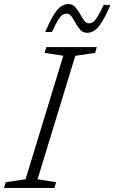

<svg xmlns="http://www.w3.org/2000/svg" viewBox="-44 -931 568 951"><path d="M269.5 -655 177 -669 185.5 -698H435.5L427 -669L329 -654.5L142 -43L234 -28.5L225.5 0H-24.5L-15.5 -28.5L82.5 -43ZM503 -906.5Q478.5 -849.5 459.2 -819.8Q440 -790 423 -779.2Q406 -768.5 387.5 -768.5Q367.5 -768.5 354.2 -783Q341 -797.5 330.8 -816.2Q320.5 -835 310.5 -849.2Q300.5 -863.5 286.5 -863.5Q275 -863.5 265.2 -857.2Q255.5 -851 243.5 -831.5Q231.5 -812 213.5 -772.5H180Q204.5 -830 223.5 -859.8Q242.5 -889.5 259.8 -900.2Q277 -911 295 -911Q315 -911 328.2 -896.5Q341.5 -882 351.8 -863.2Q362 -844.5 372.2 -830Q382.5 -815.5 396.5 -815.5Q407.5 -815.5 417.2 -822Q427 -828.5 439 -848Q451 -867.5 469.5 -906.5Z"/></svg>

Font: Newsreader 9pt Light
Style: Italic
Weight: 300
Italic angle: -17°
Designer: Hugues Gentile
Foundry: Production Type
Version: Version 1.003